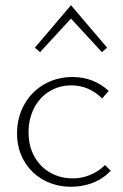

<svg xmlns="http://www.w3.org/2000/svg" viewBox="-20 -709 471 733"><path d="M113 -527 251 -689 389 -527 369 -510 251 -638 133 -510ZM45 -200Q45 -260 72.5 -309.5Q100 -359 148.5 -387Q197 -415 257 -415Q337 -415 395 -362L370 -333Q320 -383 252 -383Q205 -383 167.5 -359.5Q130 -336 109.5 -295Q89 -254 89 -204Q89 -152 111 -112Q133 -72 171.5 -50Q210 -28 258 -28Q293 -28 325 -41.5Q357 -55 381 -79L403 -57Q373 -26 334 -11Q295 4 252 4Q193 4 146 -22Q99 -48 72 -94.5Q45 -141 45 -200Z"/></svg>

Font: Ysabeau Infant Light
Style: Regular
Weight: 300
Designer: Christian Thalmann (Catharsis Fonts)
Version: Version 0.003